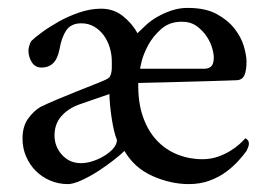

<svg xmlns="http://www.w3.org/2000/svg" viewBox="-20 -458 684 486"><path d="M179 -193Q152 -183 135 -163.5Q118 -144 118 -115Q118 -87 137 -66Q156 -45 185 -45Q199 -45 214.5 -50Q230 -55 244 -63.5Q258 -72 267 -82.5Q276 -93 276 -104Q272 -113 268.5 -128Q265 -143 262.5 -160Q260 -177 258.5 -193Q257 -209 257 -220Q237 -213 215 -205.5Q193 -198 179 -193ZM440 -403Q409 -403 388 -384.5Q367 -366 355 -343.5Q343 -321 338.5 -302.5Q334 -284 335 -284H498Q507 -284 513.5 -289Q520 -294 521 -308Q522 -317 518 -333Q514 -349 504 -364.5Q494 -380 478.5 -391.5Q463 -403 440 -403ZM455 -438Q500 -438 528.5 -422.5Q557 -407 574 -385Q591 -363 597.5 -340Q604 -317 604 -302Q604 -281 599 -268.5Q594 -256 580 -255Q573 -255 552 -254Q531 -253 504.5 -252.5Q478 -252 448.5 -251Q419 -250 393.5 -249.5Q368 -249 350.5 -248.5Q333 -248 330 -248Q329 -200 341.5 -163.5Q354 -127 376.5 -103Q399 -79 429 -67Q459 -55 492 -55Q513 -55 530.5 -61Q548 -67 562 -75.5Q576 -84 586 -93Q596 -102 601 -108Q602 -108 606 -104.5Q610 -101 610 -94Q610 -90 608 -85Q606 -80 604 -76Q597 -66 584 -51.5Q571 -37 553 -23.5Q535 -10 511 -1Q487 8 458 8Q412 8 366 -12.5Q320 -33 295 -76Q286 -67 267.5 -52.5Q249 -38 228 -24.5Q207 -11 186 -1.5Q165 8 152 8Q128 8 107 -1Q86 -10 70.5 -25.5Q55 -41 46 -62Q37 -83 37 -107Q37 -138 51 -157.5Q65 -177 82 -187Q100 -196 124 -206Q148 -216 171.5 -225.5Q195 -235 215.5 -243Q236 -251 247 -256Q255 -260 257 -262.5Q259 -265 261 -271Q263 -278 263 -285.5Q263 -293 263 -303Q263 -320 258 -337Q253 -354 243 -368Q233 -382 218.5 -390.5Q204 -399 186 -399Q160 -399 148 -381.5Q136 -364 131 -335Q126 -309 114.5 -298Q103 -287 85 -287Q69 -287 60.5 -300.5Q52 -314 52 -330Q52 -336 54.5 -343.5Q57 -351 59 -354Q68 -363 86.5 -376.5Q105 -390 129 -403.5Q153 -417 181 -426.5Q209 -436 236 -436Q268 -436 291.5 -417Q315 -398 328 -374Q337 -383 349.5 -394.5Q362 -406 378.5 -415.5Q395 -425 414.5 -431.5Q434 -438 455 -438Z"/></svg>

Font: Vermiglione
Style: Regular
Weight: 400
Version: Version 1.000